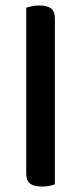

<svg xmlns="http://www.w3.org/2000/svg" viewBox="-20 -677 296 703"><path d="M76 -42V-649Q83 -651 96 -654Q109 -657 124 -657Q153 -657 167 -646Q181 -635 181 -609V-2Q173 1 160.5 3.5Q148 6 133 6Q104 6 90 -5Q76 -16 76 -42Z"/></svg>

Font: Baloo 2 Latin Medium
Style: Regular
Weight: 500
Designer: Sarang Kulkarni and Ek Type
Foundry: Ek Type
Version: Version 1.001